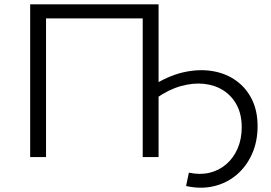

<svg xmlns="http://www.w3.org/2000/svg" viewBox="-20 -720 1244 880"><path d="M118.3 0V-700H706.8V0H634.1V-656L653.3 -635.7H171.8L191 -656V0ZM832.8 132.5 845.7 71.4Q896.2 82.2 939.8 71.9Q983.3 61.7 1016.8 32.9Q1050.3 4.2 1069.1 -39.3Q1087.9 -82.8 1087.9 -136.6Q1087.9 -195.3 1065.5 -237.8Q1043.1 -280.3 1004.3 -305.3Q965.4 -330.2 915.3 -335.7Q865.1 -341.1 808.9 -325.4Q752.7 -309.7 696.9 -270.4L695.2 -336.9Q763.5 -377.4 830.6 -390.8Q897.8 -404.2 957.2 -393.6Q1016.7 -383.1 1062.7 -350Q1108.6 -316.9 1134.6 -264.4Q1160.6 -211.8 1160.6 -141.6Q1160.6 -70.9 1134.8 -13.6Q1108.9 43.8 1063.7 81.9Q1018.4 119.9 959.1 133.7Q899.7 147.5 832.8 132.5Z"/></svg>

Font: Montserrat Alternates Thin
Style: Regular
Weight: 100
Designer: Julieta Ulanovsky
Foundry: Julieta Ulanovsky
Version: Version 9.000